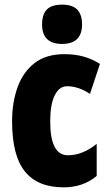

<svg xmlns="http://www.w3.org/2000/svg" viewBox="-20 -862 473 826"><path d="M254 -56Q142 -56 87 -124.5Q32 -193 32 -340Q32 -421 55.5 -486.5Q79 -552 128.5 -590.5Q178 -629 257 -629Q303 -629 340 -618.5Q377 -608 410 -587L367 -458Q318 -491 268 -491Q235 -491 215.5 -452Q196 -413 196 -340Q196 -194 272 -194Q335 -194 396 -243V-105Q337 -56 254 -56ZM247 -842Q292 -842 312.5 -820.5Q333 -799 333 -757Q333 -673 247 -673Q161 -673 161 -757Q161 -800 181.5 -821Q202 -842 247 -842Z"/></svg>

Font: Noto Sans Malayalam UI ExtraCondensed Black
Style: Regular
Weight: 900
Width: 2
Designer: Jelle Bosma - Monotype Design Team
Foundry: Monotype Imaging Inc.
Version: Version 2.104; ttfautohint (v1.8.4.7-5d5b)